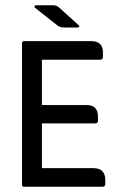

<svg xmlns="http://www.w3.org/2000/svg" viewBox="-20 -713 452 733"><path d="M280 -617Q284 -615 282.5 -611.5Q281 -608 276 -608H224Q207 -608 195 -619L113 -684Q111 -687 112 -690Q113 -693 117 -693H182Q197 -693 207 -683ZM140 -71H337Q360 -71 371 -59Q382 -47 382 -27V-11Q382 0 371 0H72Q64 0 64 -9V-547Q64 -556 72 -556H328Q373 -556 373 -513V-496Q373 -485 362 -485H140V-312H310Q354 -312 354 -268V-252Q354 -242 343 -242H140Z"/></svg>

Font: Zain
Style: Regular
Weight: 400
Designer: Zain,Boutros
Foundry: Mobile Telecommunications Company (Zain), 2024
Version: Version 1.51; ttfautohint (v1.8.4)